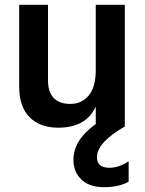

<svg xmlns="http://www.w3.org/2000/svg" viewBox="-20 -527 605 800"><path d="M516 230Q475 253 413.5 253Q352 253 319 221Q286 189 286 139Q286 56 379 -10V-83Q339 5 223 5Q146 5 103 -39Q60 -83 60 -164V-507H180V-192Q180 -144 203.5 -119Q227 -94 273.5 -94Q320 -94 349.5 -129Q379 -164 379 -235V-507H500V0Q384 67 384 128Q384 172 436 172Q476 172 516 145Z"/></svg>

Font: Hind Guntur SemiBold
Style: Regular
Weight: 600
Designer: Manushi Parikh, Hitesh Malaviya
Foundry: Indian Type Foundry
Version: Version 1.000;PS 1.0;hotconv 1.0.86;makeotf.lib2.5.63406; tt